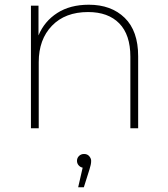

<svg xmlns="http://www.w3.org/2000/svg" viewBox="-20 -543 710 813"><path d="M111 0V-519H143V-393Q168 -453 222.5 -488Q277 -523 356 -523Q451 -523 508 -467.5Q565 -412 565 -305V0H532V-303Q532 -396 485 -444Q438 -492 353 -492Q256 -492 200 -434Q144 -376 144 -280V0ZM311 250 330 167Q320 165 313 157Q306 149 306 138Q306 126 314.5 117.5Q323 109 336 109Q350 109 358 118.5Q366 128 366 138Q366 147 364 155.5Q362 164 359 174L335 250Z"/></svg>

Font: Montserrat ExtraLight
Style: Regular
Weight: 200
Designer: Julieta Ulanovsky
Foundry: Julieta Ulanovsky
Version: Version 9.000; ttfautohint (v1.8.4.7-5d5b)